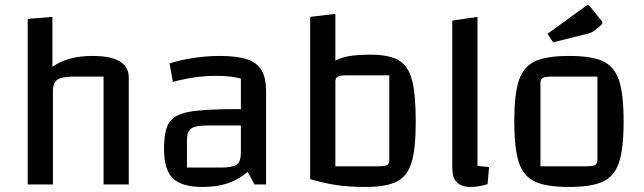

<svg xmlns="http://www.w3.org/2000/svg" viewBox="-20 -732 2555 762"><path d="M90 -657 188 -665V-467Q220 -489 258.5 -499.5Q297 -510 349 -510Q419 -510 455 -488.5Q491 -467 491 -425V0H391V-428H275Q226 -428 208 -416Q190 -404 190 -370V0H90Z M1036 -370V0H990L963 -50Q927 -19 883.5 -4.5Q840 10 784 10Q701 10 666 -24.5Q631 -59 631 -140Q631 -213 651 -245Q671 -277 729.5 -288Q788 -299 921 -299H936V-420Q899 -431 835 -431Q755 -431 666 -407L653 -480Q690 -493 745 -501.5Q800 -510 852 -510Q921 -510 961 -496.5Q1001 -483 1018.5 -452.5Q1036 -422 1036 -370ZM936 -125V-234H803Q756 -234 739 -222Q722 -210 722 -176V-67H856Q903 -67 919.5 -79Q936 -91 936 -125Z M1630 -250Q1630 -142 1613.5 -87.5Q1597 -33 1555 -11.5Q1513 10 1430 10H1429Q1369 10 1319 3Q1269 -4 1211 -21V-665L1311 -677V-491Q1334 -504 1367 -509.5Q1400 -515 1450 -515Q1524 -515 1562 -493Q1600 -471 1615 -415Q1630 -359 1630 -250ZM1525 -433H1357Q1330 -433 1320.5 -428Q1311 -423 1311 -408V-72H1479Q1505 -72 1515 -76.5Q1525 -81 1525 -92Z M1921 -69 1915 -1Q1878 10 1849 10Q1811 10 1793 -8.5Q1775 -27 1775 -65V-650L1875 -665V-74Q1895 -71 1921 -69Z M2021 0ZM2021 -250Q2021 -357 2039 -412Q2057 -467 2102.5 -488.5Q2148 -510 2238 -510Q2329 -510 2374 -488.5Q2419 -467 2437 -412.5Q2455 -358 2455 -250Q2455 -143 2437 -88Q2419 -33 2373.5 -11.5Q2328 10 2238 10Q2148 10 2102.5 -11.5Q2057 -33 2039 -88Q2021 -143 2021 -250ZM2303 -72Q2332 -72 2341.5 -77Q2351 -82 2351 -97V-428H2173Q2144 -428 2134.5 -423Q2125 -418 2125 -403V-72ZM2153 -598 2305 -708Q2310 -712 2313 -712Q2317 -712 2321 -707L2364 -654Q2371 -646 2371 -642Q2371 -637 2364 -631L2337 -609Q2329 -603 2315 -599L2175 -564Z"/></svg>

Font: Changa
Style: Regular
Weight: 400
Designer: Eduardo Rodriguez Tunni
Foundry: Eduardo Rodriguez Tunni
Version: Version 2.002; ttfautohint (v1.5.10-5e6f)